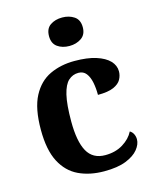

<svg xmlns="http://www.w3.org/2000/svg" viewBox="-116 -849 760 939"><g transform="rotate(-15 263.5 -380.0)"><path d="M295 10Q222 10 166 -16.5Q110 -43 78.5 -103.5Q47 -164 47 -266Q47 -374 79.5 -435.5Q112 -497 167.5 -523Q223 -549 292 -549Q357 -549 401 -535Q445 -521 467.5 -497.5Q490 -474 490 -444Q490 -423 479.5 -403.5Q469 -384 441 -371.5Q413 -359 361 -359Q361 -394 355 -423Q349 -452 335 -470Q321 -488 296 -488Q267 -488 245.5 -468.5Q224 -449 212.5 -401Q201 -353 201 -267Q201 -166 229 -115.5Q257 -65 320 -65Q372 -65 410 -88.5Q448 -112 465 -146Q477 -139 483 -126.5Q489 -114 489 -100Q489 -75 468.5 -49.5Q448 -24 405.5 -7Q363 10 295 10ZM289.1 -626Q253 -626 228.5 -643.5Q204 -661 204 -698Q204 -736 228.8 -753Q253.5 -770 289.5 -770Q324 -770 349.5 -753Q375 -736 375 -698Q375 -661 349.4 -643.5Q323.8 -626 289.1 -626Z"/></g></svg>

Font: Noto Serif NP Hmong
Style: Regular
Weight: 400
Designer: Dalton Maag Ltd
Foundry: Dalton Maag Ltd
Version: Version 1.001